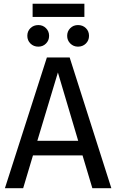

<svg xmlns="http://www.w3.org/2000/svg" viewBox="-20 -992 613 1012"><path d="M424.8 -972.2V-902.8H151.9V-972.2ZM182.1 -746.1Q157.2 -746.1 140.6 -762.5Q124 -778.8 124 -803.2Q124 -827.6 140.6 -843.8Q157.2 -859.9 182.1 -859.9Q206.1 -859.9 222.4 -843.5Q238.8 -827.1 238.8 -803.2Q238.8 -778.8 222.4 -762.5Q206.1 -746.1 182.1 -746.1ZM391.1 -859.9Q416 -859.9 432.6 -843.8Q449.2 -827.6 449.2 -803.2Q449.2 -778.8 432.6 -762.5Q416 -746.1 391.1 -746.1Q367.2 -746.1 350.6 -762.7Q334 -779.3 334 -803.2Q334 -827.1 350.3 -843.5Q366.7 -859.9 391.1 -859.9ZM466.8 0 415 -172.9H153.8L102.1 0H5.9L227.1 -689H347.2L566.9 0ZM176.8 -250H392.1L285.2 -609.9Z"/></svg>

Font: FiraGO
Style: Regular
Weight: 400
Designer: bBox Type
Foundry: bBox Type GmbH
Version: Version 1.001;PS 001.001;hotconv 1.0.88;makeotf.lib2.5.64775